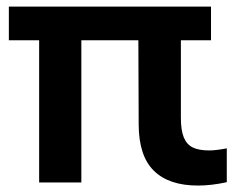

<svg xmlns="http://www.w3.org/2000/svg" viewBox="-20 -566 738 596"><path d="M684 -105.5V-0.5Q636.5 10 594.5 10Q504.5 10 457.8 -35.8Q411 -81.5 410.5 -178.5L409.5 -441H232.5V0.5H101.5V-441H7.5V-545.5H635V-441H541.5V-199.5Q541.5 -161.5 550.5 -139.5Q559.5 -117.5 578.5 -108.2Q597.5 -99 629 -99Q650 -99 684 -105.5Z"/></svg>

Font: Encode Sans SemiBold
Style: Regular
Weight: 600
Designer: Multiple Designers
Foundry: Impallari Type
Version: Version 2.000